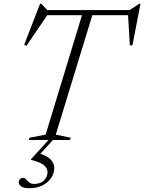

<svg xmlns="http://www.w3.org/2000/svg" viewBox="-20 -738 760 1012"><path d="M684 -658H191.5L234 -665.5L119.5 -496.5L107.5 -502.5L191.5 -718.5H197L235.5 -679L211 -685H681L654 -679L715 -718.5H720.5L678 -499H664.5L654.5 -665.5ZM416 -670.5H470.5L274 -28.5L352.5 -12L349 0H132L135.5 -12L220.5 -28.5ZM136 254Q104.5 254 91.8 244.8Q79 235.5 79 223Q79 213 85.5 206.2Q92 199.5 102 199.5Q111 199.5 117.5 207.2Q124 215 133.5 223.2Q143 231.5 160.5 231.5Q191.5 231.5 211 213.8Q230.5 196 230.5 169Q230.5 149 211 132.5Q191.5 116 143 104.5L144 100.5L242 -7H265L177.5 89.5L181 69Q229 82.5 247.5 103.2Q266 124 266 147Q266 176.5 249 201Q232 225.5 202.8 239.8Q173.5 254 136 254Z"/></svg>

Font: Newsreader 36pt Light
Style: Italic
Weight: 300
Italic angle: -17°
Designer: Hugues Gentile
Foundry: Production Type
Version: Version 1.003